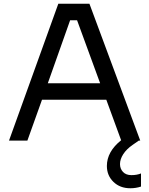

<svg xmlns="http://www.w3.org/2000/svg" viewBox="-20 -750 796 1024"><path d="M291 -730H457L728 0H720L687 23Q655 45 637.5 72Q620 99 620 125Q620 150 636 167Q652 184 681 184Q710 184 732 175V245Q705 254 675 254Q620 254 585 220Q550 186 550 135Q550 59 626 -2L547 -218H204L126 0H28ZM514 -306 391 -642H354L235 -306Z"/></svg>

Font: Sora-SIA
Style: Regular
Weight: 400
Designer: Jonathan Barnbrook, Julián Moncada
Foundry: Barnbrook Fonts
Version: Version 2.000